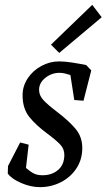

<svg xmlns="http://www.w3.org/2000/svg" viewBox="-20 -761 439 791"><path d="M12 -46 13 -77 63 -174 98 -165 87 -69Q106 -53 120 -46Q134 -39 155 -39Q194 -39 219.5 -61Q245 -83 245 -123Q245 -147 229 -164.5Q213 -182 177 -209Q128 -245 100.5 -279.5Q73 -314 73 -369Q73 -406 94 -438Q115 -470 150 -489Q185 -508 223 -508Q247 -508 276 -503.5Q305 -499 335 -493L356 -471L324 -346L286 -349L270 -452Q260 -455 248.5 -458Q237 -461 225 -461Q193 -461 167 -440.5Q141 -420 141 -391Q141 -368 158.5 -349Q176 -330 214 -301Q264 -263 291.5 -230Q319 -197 319 -151Q319 -104 295 -67.5Q271 -31 231 -10.5Q191 10 144 10Q107 10 67.5 -7Q28 -24 12 -46ZM190 -577 360 -741 399 -690 224 -543Z"/></svg>

Font: Andada Pro
Style: Italic
Weight: 400
Italic angle: -7°
Designer: Carolina Giovagnoli
Foundry: Huerta Tipografica
Version: Version 3.005; ttfautohint (v1.8.4)